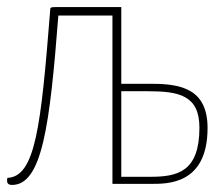

<svg xmlns="http://www.w3.org/2000/svg" viewBox="-20 -520 622 543"><path d="M323 -283V-500H145C124 -500 122 -500 122 -492C96 -163 80 -20 1 -17C0 -14 0 -11 0 -9C0 1 7 3 14 3C99 3 121 -165 145 -476H298V0H408C453 0 567 2 567 -158C567 -267 494 -283 410 -283ZM323 -20V-262H398C485 -262 544 -251 544 -159C544 -34 482 -20 405 -20Z"/></svg>

Font: Yanone Kaffeesatz Extra Light
Style: Regular
Weight: 200
Designer: Yanone (Cyrillic: Daniel Pouzeot & Huerta Tipografica)
Foundry: Yanone
Version: Version 1.100;PS 001.100;hotconv 1.0.70;makeotf.lib2.5.58329